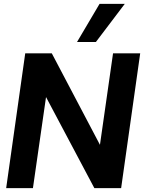

<svg xmlns="http://www.w3.org/2000/svg" viewBox="-20 -977 748 997"><path d="M12 0 111 -700H249L499 -225L567 -700H708L609 0H470L219 -473L151 0ZM380 -759 497 -957H628L478 -759Z"/></svg>

Font: Host Grotesk ExtraBold
Style: Italic
Weight: 800
Italic angle: -8°
Designer: Doğukan Karapınar
Foundry: Element Type
Version: Version 1.003; ttfautohint (v1.8.4.7-5d5b)